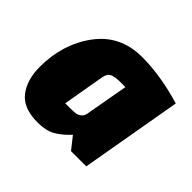

<svg xmlns="http://www.w3.org/2000/svg" viewBox="-130 -673 846 846"><g transform="rotate(45 293.5 -250.0)"><path d="M565 -475 482 0H387L342 -57Q310 -22 277.5 -3.5Q245 15 194 15Q104 15 65.5 -35Q27 -85 27 -165Q27 -308 103.5 -411.5Q180 -515 316 -515Q431 -515 565 -475ZM254 -327 220 -131H249Q271 -131 283 -132.5Q295 -134 306.5 -142.5Q318 -151 321 -167L357 -369H327Q293 -369 276 -361.5Q259 -354 254 -327Z"/></g></svg>

Font: Changa One
Style: Italic
Weight: 400
Italic angle: -12°
Designer: Eduardo Rodriguez Tunni
Foundry: Eduardo Rodriguez Tunni
Version: Version 1.003